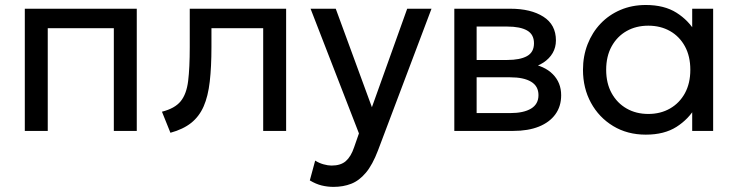

<svg xmlns="http://www.w3.org/2000/svg" viewBox="-20 -525 2960 770"><path d="M79.5 0V-490H528.5V0H436.5V-412H171.5V0Z M663.5 7.5 629.5 -77Q681 -90 704.5 -118.8Q728 -147.5 734.5 -200Q741 -252.5 741 -336.5V-490H1127.5V0H1035.5V-412H828V-336.5Q828 -256.5 821.2 -197.8Q814.5 -139 796.8 -98.5Q779 -58 746.8 -32.2Q714.5 -6.5 663.5 7.5Z M1317.5 224.5Q1293.5 224.5 1270 218.8Q1246.5 213 1222.5 198.5L1244 119Q1259.5 129 1277.5 134Q1295.5 139 1309.5 139Q1346.5 139 1367 121Q1387.5 103 1400 66L1419.5 10L1225.5 -490H1326.5L1471.5 -95L1613 -490H1710.5L1496 78Q1474 136 1447.2 167.8Q1420.5 199.5 1388.5 212Q1356.5 224.5 1317.5 224.5Z M1802 0V-490H2027Q2109 -490 2159.2 -458Q2209.5 -426 2209.5 -363Q2209.5 -335 2196.5 -312.5Q2183.5 -290 2159.5 -274.2Q2135.5 -258.5 2103 -251L2101.5 -271Q2164 -261 2197.2 -227.2Q2230.5 -193.5 2230.5 -143Q2230.5 -98.5 2207.2 -66.5Q2184 -34.5 2141 -17.2Q2098 0 2038.5 0ZM1891.5 -71.5H2026Q2080 -71.5 2109.8 -89.5Q2139.5 -107.5 2139.5 -143.5Q2139.5 -179.5 2110 -197.2Q2080.5 -215 2026 -215H1877.5V-284.5H2014.5Q2065.5 -284.5 2093.5 -300Q2121.5 -315.5 2121.5 -351.5Q2121.5 -387 2093.8 -402.8Q2066 -418.5 2014.5 -418.5H1891.5Z M2570 15Q2496 15 2439 -19.5Q2382 -54 2350 -112.8Q2318 -171.5 2318 -245Q2318 -300 2336.5 -347.5Q2355 -395 2388.5 -430.2Q2422 -465.5 2468.2 -485.2Q2514.5 -505 2570 -505Q2644 -505 2693 -474Q2742 -443 2769.5 -395L2756 -375V-490H2840V0H2756V-115L2769.5 -95.5Q2742 -47.5 2693 -16.2Q2644 15 2570 15ZM2580 -68Q2629 -68 2667 -89.8Q2705 -111.5 2726.8 -151.2Q2748.5 -191 2748.5 -245Q2748.5 -299.5 2726.8 -339.2Q2705 -379 2667 -400.5Q2629 -422 2580 -422Q2531 -422 2493 -400.5Q2455 -379 2433 -339.2Q2411 -299.5 2411 -245Q2411 -191 2433 -151.2Q2455 -111.5 2493 -89.8Q2531 -68 2580 -68Z"/></svg>

Font: Geologica Cursive Light
Style: Regular
Weight: 300
Designer: Sindre Bremnes, Frode Helland
Foundry: Monokrom Skriftforlag AS
Version: Version 1.010;gftools[0.9.28]